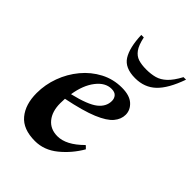

<svg xmlns="http://www.w3.org/2000/svg" viewBox="-209 -806 916 916"><g transform="rotate(45 249.0 -348.5)"><path d="M195 10Q115 10 77 -35.5Q39 -81 39 -158Q39 -215 59 -269.5Q79 -324 115.5 -368Q152 -412 201.5 -438Q251 -464 309 -464Q361 -464 387 -440.5Q413 -417 413 -385Q413 -355 391 -328.5Q369 -302 313 -278.5Q257 -255 154 -234Q153 -219 153 -203Q153 -148 180 -115Q207 -82 255 -82Q314 -82 379 -147H382L395 -134Q361 -75 309 -32.5Q257 10 195 10ZM278 -425Q236 -425 203 -382.5Q170 -340 159 -270Q251 -292 285.5 -319.5Q320 -347 320 -385Q320 -402 310 -413.5Q300 -425 278 -425ZM321 -540Q252 -540 225.5 -582Q199 -624 196 -707H213Q222 -664 237.5 -642.5Q253 -621 275.5 -614Q298 -607 329 -607Q361 -607 386.5 -614Q412 -621 435 -642.5Q458 -664 481 -707H498Q467 -619 425.5 -579.5Q384 -540 321 -540Z"/></g></svg>

Font: Spectral SemiBold
Style: Italic
Weight: 600
Italic angle: -10°
Designer: Jean-Baptiste Levee
Foundry: Production Type
Version: Version 2.001